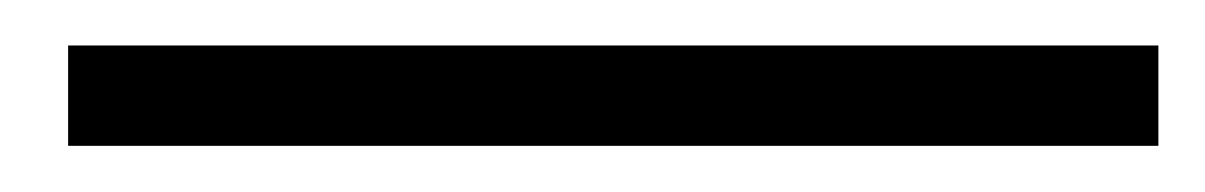

<svg xmlns="http://www.w3.org/2000/svg" viewBox="-20 90 527 84"><path d="M486.8 109.9V153.8H9.8V109.9Z"/></svg>

Font: Linear Smooth
Style: Regular
Weight: 400
Designer: Philipp H. Poll, Flanker
Foundry: Philipp H. Poll, reworked by Flanker
Version: Version 1.061 | FøM Fix